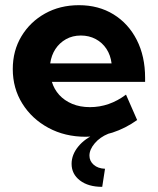

<svg xmlns="http://www.w3.org/2000/svg" viewBox="-20 -518 609 741"><path d="M509.3 -54.7Q418.5 9.8 310.5 9.8Q230.5 9.8 166.7 -24.7Q103 -59.1 66.2 -118.2Q29.3 -177.2 29.3 -251.5Q29.3 -322.3 62.7 -377.9Q96.2 -433.6 153.8 -465.8Q211.4 -498 284.7 -498Q360.4 -498 418 -462.6Q475.6 -427.2 507.8 -364Q540 -300.8 540 -217.8V-202.1H180.2Q189 -173.3 208.7 -151.6Q228.5 -129.9 258.5 -117.2Q288.6 -104.5 327.1 -104.5Q401.9 -104.5 466.3 -152.8ZM173.8 -273.4H410.6Q406.7 -305.2 390.9 -329.3Q375 -353.5 349.4 -367.2Q323.7 -380.9 292 -380.9Q259.8 -380.9 234.6 -366.7Q209.5 -352.5 193.8 -328.6Q178.2 -304.7 173.8 -273.4ZM374.5 203.1Q320.8 203.1 288.6 178.5Q256.3 153.8 256.3 114.3Q256.3 79.1 282 47.6Q307.6 16.1 351.6 -2H398.4Q365.7 11.2 345.5 35.2Q325.2 59.1 325.2 82.5Q325.2 103.5 341.6 117.9Q357.9 132.3 385.3 133.3Z"/></svg>

Font: Kumbh Sans
Style: Bold
Weight: 700
Version: Version 1.005